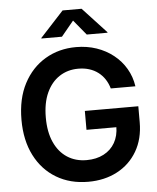

<svg xmlns="http://www.w3.org/2000/svg" viewBox="-62 -998 871 1062"><g transform="rotate(-5 373.5 -467.5)"><path d="M385.3 10.3Q284.7 10.3 208.3 -35.4Q131.8 -81.1 89.1 -165Q46.4 -249 46.4 -362.8Q46.4 -480 90.3 -563.7Q134.3 -647.5 210.2 -692.6Q286.1 -737.8 381.8 -737.8Q442.4 -737.8 494.9 -720Q547.4 -702.1 588.6 -669.4Q629.9 -636.7 656.2 -591.8Q682.6 -546.9 690.4 -493.2H553.7Q545.4 -522 530.3 -544.9Q515.1 -567.9 493.4 -584.2Q471.7 -600.6 444.3 -609.1Q417 -617.7 383.8 -617.7Q324.7 -617.7 279.1 -587.9Q233.4 -558.1 207.5 -501.5Q181.6 -444.8 181.6 -363.8Q181.6 -283.2 207.3 -226.6Q232.9 -169.9 279.1 -139.9Q325.2 -109.9 386.7 -109.9Q440.9 -109.9 481.4 -131.1Q522 -152.3 543.9 -190.7Q565.9 -229 565.9 -281.2L597.2 -276.9H399.9V-381.8H696.8V-293.5Q696.8 -200.7 656.7 -132.3Q616.7 -64 546.4 -26.9Q476.1 10.3 385.3 10.3ZM309.6 -801.8H195.3V-804.7L325.7 -946.3H431.2L562.5 -804.7V-801.8H447.3L378.4 -885.3Z"/></g></svg>

Font: V-Inter
Style: SemiBold-600
Weight: 600
Designer: Rasmus Andersson
Foundry: rsms
Version: Version 4.000;git-4146feb